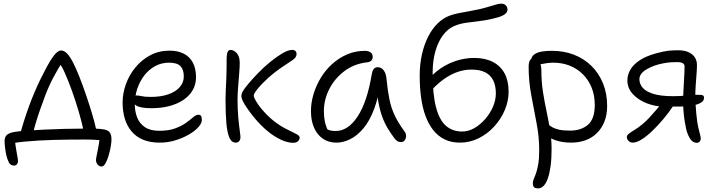

<svg xmlns="http://www.w3.org/2000/svg" viewBox="-20 -773 3946 1054"><path d="M89 -30Q98 -65 110.5 -105Q123 -145 138 -186.5Q153 -228 169.5 -266.5Q186 -305 201 -336Q218 -370 237.5 -407Q257 -444 277.5 -470Q298 -496 315 -496Q332 -496 348 -479.5Q364 -463 382 -428Q396 -401 414 -356Q432 -311 450 -258.5Q468 -206 484 -153.5Q500 -101 509 -58L439 -55Q429 -103 412 -161Q395 -219 375 -274.5Q355 -330 336.5 -371.5Q318 -413 304 -427L327 -440Q302 -402 276 -353.5Q250 -305 230 -253Q216 -215 203.5 -180.5Q191 -146 180.5 -112Q170 -78 161 -40ZM538 141Q524 141 515.5 130Q507 119 507 106Q507 96 512.5 71.5Q518 47 523.5 13.5Q529 -20 529 -55L561 0Q547 -2 517 -4.5Q487 -7 443 -7Q401 -7 358 -6.5Q315 -6 273.5 -5Q232 -4 192 -1.5Q152 1 115.5 4.5Q79 8 47 13L62 -13Q62 1 64.5 20Q67 39 70.5 58Q74 77 76.5 91.5Q79 106 79 111Q79 120 73.5 128Q68 136 57 136Q38 136 29 119Q20 102 15 80Q11 65 8 39.5Q5 14 5 1Q5 -13 10.5 -23Q16 -33 28.5 -39.5Q41 -46 61 -49Q86 -53 128.5 -56Q171 -59 223.5 -61.5Q276 -64 332 -65.5Q388 -67 440 -67Q457 -67 475 -67Q493 -67 511 -66.5Q529 -66 547 -63Q571 -60 581.5 -47Q592 -34 592 -8Q592 9 587.5 34Q583 59 575.5 83.5Q568 108 558.5 124.5Q549 141 538 141Z M857 10Q804 10 765.5 -6Q727 -22 702 -52Q677 -82 665 -122Q653 -162 653 -210Q653 -260 671 -310.5Q689 -361 723 -402.5Q757 -444 804.5 -469.5Q852 -495 911 -495Q955 -495 987.5 -479Q1020 -463 1038 -430.5Q1056 -398 1056 -349Q1056 -309 1037.5 -277.5Q1019 -246 986 -224Q953 -202 908.5 -190.5Q864 -179 812 -179Q750 -179 727.5 -194Q705 -209 705 -227Q705 -238 710.5 -243.5Q716 -249 730 -249Q741 -249 758 -245Q775 -241 808 -241Q863 -241 903.5 -255Q944 -269 966.5 -294.5Q989 -320 989 -353Q989 -391 970.5 -410Q952 -429 908 -429Q867 -429 832.5 -410.5Q798 -392 773 -360Q748 -328 734 -287Q720 -246 720 -201Q720 -161 733 -128Q746 -95 775.5 -75Q805 -55 854 -55Q907 -55 942.5 -68.5Q978 -82 1001.5 -99Q1025 -116 1040.5 -129.5Q1056 -143 1069 -143Q1080 -143 1084 -136Q1088 -129 1088 -114Q1088 -96 1068.5 -74.5Q1049 -53 1016 -34Q983 -15 942 -2.5Q901 10 857 10Z M1591 11Q1558 11 1521 -6.5Q1484 -24 1448 -54Q1412 -84 1380 -122Q1348 -160 1323 -200Q1314 -215 1309.5 -226Q1305 -237 1305 -246Q1305 -251 1306.5 -257Q1308 -263 1311 -268Q1319 -284 1342.5 -312Q1366 -340 1397.5 -372.5Q1429 -405 1464 -433.5Q1499 -462 1530.5 -480.5Q1562 -499 1585 -499Q1592 -499 1597 -496.5Q1602 -494 1605 -489Q1608 -484 1608 -476Q1608 -458 1586.5 -443.5Q1565 -429 1538 -411Q1488 -378 1451 -344Q1414 -310 1393.5 -284.5Q1373 -259 1373 -248Q1373 -237 1391.5 -208Q1410 -179 1444 -144Q1478 -109 1524 -80Q1546 -67 1569.5 -56Q1593 -45 1609 -36Q1625 -27 1625 -18Q1625 -10 1620.5 -3Q1616 4 1608 7.5Q1600 11 1591 11ZM1274 10Q1251 10 1239 -18Q1227 -46 1222.5 -98.5Q1218 -151 1218 -225Q1218 -251 1219.5 -281Q1221 -311 1222.5 -343.5Q1224 -376 1224 -409Q1224 -417 1224 -424.5Q1224 -432 1224 -441Q1224 -460 1225.5 -472.5Q1227 -485 1232 -492Q1237 -499 1245 -499Q1264 -499 1280 -481Q1296 -463 1296 -428Q1296 -405 1293 -368.5Q1290 -332 1287 -293.5Q1284 -255 1284 -225Q1284 -172 1288 -128.5Q1292 -85 1296 -57Q1300 -29 1300 -20Q1300 -11 1297 -4.5Q1294 2 1288.5 6Q1283 10 1274 10Z M1827 10Q1784 10 1752.5 -11.5Q1721 -33 1704 -72Q1687 -111 1687 -163Q1687 -210 1701.5 -257.5Q1716 -305 1742 -347.5Q1768 -390 1805 -423Q1842 -456 1887 -475Q1932 -494 1984 -494Q2002 -494 2014 -485.5Q2026 -477 2026 -460Q2026 -449 2019 -441Q2012 -433 1996 -431Q1924 -423 1870.5 -382.5Q1817 -342 1787.5 -284Q1758 -226 1758 -163Q1758 -131 1763.5 -104.5Q1769 -78 1789 -36L1743 -93Q1765 -69 1780 -61.5Q1795 -54 1823 -54Q1891 -54 1943.5 -134Q1996 -214 2021 -367Q2024 -384 2031.5 -394Q2039 -404 2054 -404Q2074 -404 2087 -386Q2100 -368 2102 -338Q2108 -277 2117.5 -229Q2127 -181 2147 -139Q2167 -97 2201 -51Q2208 -42 2209 -32Q2210 -22 2207 -13Q2204 -4 2197.5 1.5Q2191 7 2182 7Q2169 7 2161 1.5Q2153 -4 2145 -14Q2126 -40 2109 -67.5Q2092 -95 2078.5 -131.5Q2065 -168 2056 -219Q2047 -270 2045 -342L2071 -341Q2060 -245 2035 -177.5Q2010 -110 1975.5 -69Q1941 -28 1902.5 -9Q1864 10 1827 10Z M2505 10Q2457 10 2420.5 -8Q2384 -26 2358 -59Q2332 -92 2315.5 -137.5Q2299 -183 2291.5 -238.5Q2284 -294 2284 -356Q2284 -421 2296.5 -475.5Q2309 -530 2331 -573Q2353 -616 2383 -645Q2413 -674 2448 -687Q2469 -695 2497 -700.5Q2525 -706 2556 -711.5Q2587 -717 2614 -723Q2658 -734 2687.5 -743.5Q2717 -753 2732 -753Q2741 -753 2748.5 -749.5Q2756 -746 2761 -738.5Q2766 -731 2766 -720Q2766 -706 2752 -695.5Q2738 -685 2714 -678Q2665 -664 2621 -658.5Q2577 -653 2539.5 -648Q2502 -643 2471 -629Q2437 -614 2410.5 -578Q2384 -542 2369.5 -489.5Q2355 -437 2355 -372Q2355 -255 2373.5 -184.5Q2392 -114 2428 -82.5Q2464 -51 2517 -51Q2552 -51 2584.5 -70Q2617 -89 2644 -120Q2671 -151 2686.5 -187.5Q2702 -224 2702 -260Q2702 -302 2688 -331Q2674 -360 2644.5 -375.5Q2615 -391 2568 -391Q2507 -391 2447.5 -358Q2388 -325 2329 -256L2297 -287Q2328 -341 2373.5 -378.5Q2419 -416 2473 -435.5Q2527 -455 2583 -455Q2643 -455 2685.5 -433Q2728 -411 2750 -370Q2772 -329 2772 -270Q2772 -218 2751 -168.5Q2730 -119 2693 -78.5Q2656 -38 2607.5 -14Q2559 10 2505 10Z M3115 10Q3070 10 3034.5 -1.5Q2999 -13 2978 -30.5Q2957 -48 2957 -67Q2957 -78 2961 -85Q2965 -92 2977 -92Q2986 -92 2993.5 -86.5Q3001 -81 3013 -74Q3025 -67 3047.5 -61.5Q3070 -56 3110 -56Q3170 -56 3207.5 -88Q3245 -120 3245 -197Q3245 -249 3228 -291.5Q3211 -334 3180 -365Q3149 -396 3107.5 -412.5Q3066 -429 3017 -429Q2991 -429 2965.5 -423.5Q2940 -418 2925 -418Q2916 -418 2909.5 -422Q2903 -426 2900 -433Q2897 -440 2897 -447Q2897 -467 2923 -480.5Q2949 -494 3010 -494Q3075 -494 3130 -473Q3185 -452 3226 -412Q3267 -372 3290 -316Q3313 -260 3313 -191Q3313 -143 3298 -105.5Q3283 -68 3256.5 -42Q3230 -16 3194 -3Q3158 10 3115 10ZM2934 261Q2924 261 2917.5 258.5Q2911 256 2908 249.5Q2905 243 2905 233Q2905 221 2910.5 209Q2916 197 2922.5 178.5Q2929 160 2934.5 129.5Q2940 99 2940 50Q2940 -22 2925.5 -97Q2911 -172 2896.5 -250Q2882 -328 2882 -406Q2882 -432 2890.5 -444Q2899 -456 2915 -456Q2927 -456 2935 -446Q2943 -436 2947.5 -420Q2952 -404 2952 -384Q2952 -324 2960.5 -269.5Q2969 -215 2980 -163.5Q2991 -112 2999.5 -60.5Q3008 -9 3008 46Q3008 98 3002.5 138.5Q2997 179 2987.5 206Q2978 233 2964.5 247Q2951 261 2934 261Z M3806 11Q3784 11 3770.5 -8.5Q3757 -28 3748 -59Q3744 -75 3739.5 -102Q3735 -129 3732.5 -159Q3730 -189 3730 -212Q3730 -231 3731 -259Q3732 -287 3734 -316.5Q3736 -346 3737 -371Q3738 -396 3738 -408Q3738 -420 3728 -426Q3718 -432 3698 -432Q3682 -432 3664 -431Q3646 -430 3624 -426Q3569 -416 3529.5 -392.5Q3490 -369 3490 -338Q3490 -313 3507.5 -292Q3525 -271 3565.5 -258Q3606 -245 3676 -245Q3697 -245 3715.5 -246Q3734 -247 3749.5 -249Q3765 -251 3775 -252Q3785 -253 3788 -253Q3812 -253 3828.5 -252Q3845 -251 3845 -237Q3845 -219 3826.5 -208.5Q3808 -198 3777.5 -193Q3747 -188 3710 -188H3624Q3577 -188 3530.5 -206Q3484 -224 3454 -256.5Q3424 -289 3424 -332Q3424 -360 3439 -388Q3454 -416 3488.5 -440Q3523 -464 3581 -480Q3625 -492 3649.5 -494.5Q3674 -497 3703 -497Q3738 -497 3761 -486Q3784 -475 3795 -457Q3806 -439 3806 -416Q3806 -395 3803.5 -364Q3801 -333 3799 -302.5Q3797 -272 3797 -250Q3797 -226 3798.5 -199.5Q3800 -173 3802.5 -147.5Q3805 -122 3808 -101Q3812 -76 3819.5 -48.5Q3827 -21 3827 -13Q3827 -3 3821 4Q3815 11 3806 11ZM3454 10Q3440 10 3430.5 0.5Q3421 -9 3421 -21Q3421 -30 3431.5 -38.5Q3442 -47 3465 -61Q3506 -86 3544 -126.5Q3582 -167 3621 -217L3679 -196Q3653 -157 3622 -120Q3591 -83 3560 -53.5Q3529 -24 3501.5 -7Q3474 10 3454 10Z"/></svg>

Font: Shantell Sans Light
Style: Regular
Weight: 300
Designer: Stephen Nixon, Anya Danilova, Shantell Martin
Foundry: Arrow Type
Version: Version 1.011;[c5ecc13dd]